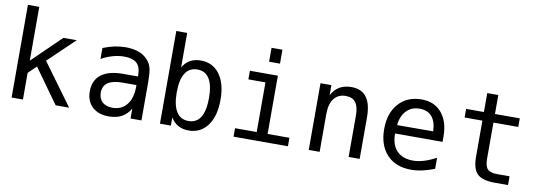

<svg xmlns="http://www.w3.org/2000/svg" viewBox="-52 -953 3605 1287"><g transform="rotate(10 1750.0 -309.5)"><path d="M53.7 -630.9H130.9V-264.6L326.2 -454.1H417L238.3 -283.2L445.3 0H353.5L185.5 -234.4L130.9 -181.6V0H53.7Z M793 -227.5H768.6Q703.1 -227.5 669.9 -205.1Q636.7 -182.6 636.7 -136.7Q636.7 -95.7 661.6 -72.8Q686.5 -49.8 730.5 -49.8Q792 -49.8 827.1 -92.8Q862.3 -135.7 863.3 -211.9V-227.5ZM937.5 -258.8V0H863.3V-67.4Q838.9 -26.4 802.7 -7.3Q766.6 11.7 714.8 11.7Q644.5 11.7 603.5 -27.3Q562.5 -66.4 562.5 -131.8Q562.5 -207 613.3 -246.6Q664.1 -286.1 762.7 -286.1H863.3V-297.9Q862.3 -352.5 835 -377Q807.6 -401.4 749 -401.4Q710.9 -401.4 671.9 -390.1Q632.8 -378.9 595.7 -358.4V-432.6Q636.7 -449.2 674.8 -457Q712.9 -464.8 749 -464.8Q804.7 -464.8 844.7 -448.2Q884.8 -431.6 909.2 -398.4Q924.8 -377.9 931.2 -348.1Q937.5 -318.4 937.5 -258.8Z M1357.4 -226.6Q1357.4 -312.5 1330.1 -356.9Q1302.7 -401.4 1248 -401.4Q1193.4 -401.4 1165.5 -356.9Q1137.7 -312.5 1137.7 -226.6Q1137.7 -140.6 1165.5 -95.7Q1193.4 -50.8 1248 -50.8Q1302.7 -50.8 1330.1 -95.2Q1357.4 -139.6 1357.4 -226.6ZM1137.7 -395.5Q1155.3 -428.7 1187 -446.8Q1218.8 -464.8 1259.8 -464.8Q1341.8 -464.8 1388.7 -401.9Q1435.5 -338.9 1435.5 -227.5Q1435.5 -116.2 1388.2 -52.2Q1340.8 11.7 1259.8 11.7Q1218.8 11.7 1187.5 -5.9Q1156.2 -23.4 1137.7 -56.6V0H1063.5V-630.9H1137.7Z M1595.7 -454.1H1786.1V-57.6H1934.6V0H1564.5V-57.6H1711.9V-395.5H1595.7ZM1711.9 -630.9H1786.1V-536.1H1711.9Z M2422.9 -281.2V0H2347.7V-281.2Q2347.7 -341.8 2326.2 -370.6Q2304.7 -399.4 2258.8 -399.4Q2207 -399.4 2178.7 -362.8Q2150.4 -326.2 2150.4 -255.9V0H2076.2V-454.1H2150.4V-385.7Q2170.9 -424.8 2204.6 -444.8Q2238.3 -464.8 2285.2 -464.8Q2354.5 -464.8 2388.7 -419.4Q2422.9 -374 2422.9 -281.2Z M2950.2 -245.1V-209H2627V-207Q2627 -131.8 2666 -91.3Q2705.1 -50.8 2775.4 -50.8Q2811.5 -50.8 2850.1 -62.5Q2888.7 -74.2 2932.6 -97.7V-22.5Q2890.6 -5.9 2851.1 2.9Q2811.5 11.7 2774.4 11.7Q2668.9 11.7 2609.4 -51.8Q2549.8 -115.2 2549.8 -226.6Q2549.8 -335 2607.9 -399.9Q2666 -464.8 2763.7 -464.8Q2850.6 -464.8 2900.4 -405.8Q2950.2 -346.7 2950.2 -245.1ZM2876 -267.6Q2874 -333 2844.7 -367.2Q2815.4 -401.4 2759.8 -401.4Q2707 -401.4 2671.9 -365.7Q2636.7 -330.1 2630.9 -266.6Z M3263.7 -583V-454.1H3432.6V-395.5H3263.7V-149.4Q3263.7 -98.6 3282.7 -79.1Q3301.8 -59.6 3348.6 -59.6H3432.6V0H3340.8Q3257.8 0 3223.1 -33.7Q3188.5 -67.4 3188.5 -149.4V-395.5H3067.4V-454.1H3188.5V-583Z"/></g></svg>

Font: BabelStone Xiangqi Colour
Style: Regular
Weight: 400
Designer: Andrew West
Foundry: BabelStone
Version: Version 11.001 November 01, 2021